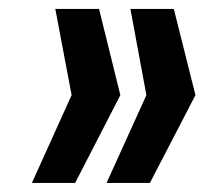

<svg xmlns="http://www.w3.org/2000/svg" viewBox="-20 -487 457 429"><path d="M416.7 -274.4 368.4 -467H271.4L307.1 -274.4L218.1 -78.3H315ZM248.9 -274.4 201.3 -467H103.6L140 -274.4L51.3 -78.3H147.9Z"/></svg>

Font: Secuela ExtLt
Style: Italic
Weight: 200
Italic angle: -8°
Designer: Fernando Haro
Foundry: deFharo
Version: Version 1.704